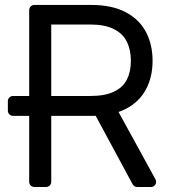

<svg xmlns="http://www.w3.org/2000/svg" viewBox="-20 -747 688 767"><path d="M96.6 -20.6V-284.1H32.3Q23.8 -284.1 17.6 -290.1Q11.4 -296.2 11.4 -304.7V-342.7Q11.4 -351.6 17.6 -357.6Q23.8 -363.6 32.3 -363.6H96.6V-706.3Q96.6 -715.2 102.8 -721.2Q109 -727.3 117.5 -727.3H342.3Q428.3 -727.3 482.2 -698.2Q536.9 -669.4 563.2 -619Q589.5 -568.9 589.5 -504.3Q589.5 -439.3 563.2 -390.3Q537.3 -340.6 482.6 -312.1Q469.1 -305 453.5 -299.7L601.2 -30.5Q603.7 -25.9 603.7 -20.6Q603.7 -12.4 597.8 -6.2Q592 0 583.1 0H528.1Q522.4 0 517.6 -2.8Q512.8 -5.7 509.9 -10.7L362.2 -284.4Q356.2 -284.1 343.8 -284.1H184.7V-20.6Q184.7 -12.1 178.6 -6Q172.6 0 164.1 0H117.5Q109 0 102.8 -6Q96.6 -12.1 96.6 -20.6ZM340.9 -363.6Q399.5 -363.6 435 -380.7Q470.9 -397.7 486.9 -429Q502.8 -460.6 502.8 -504.3Q502.8 -547.9 486.5 -580.6Q470.2 -613.6 434.3 -631Q398.8 -649.1 339.5 -649.1H184.7V-363.6Z"/></svg>

Font: DeltaSans
Style: Regular
Weight: 400
Designer: Rasmus Andersson
Foundry: rsms
Version: Version 3.012